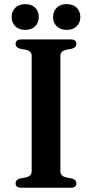

<svg xmlns="http://www.w3.org/2000/svg" viewBox="-20 -886 434 906"><path d="M265 -77Q265 -66.5 271.5 -59.5Q278 -52.5 289.5 -49.5L320.5 -43.5Q340.5 -37.5 340.5 -20.5Q340.5 -11 334 -5.5Q327.5 0 313.5 0H81Q67 0 60.2 -5.5Q53.5 -11 53.5 -20.5Q53.5 -37.5 73.5 -43.5L104.5 -49.5Q116.5 -52.5 123 -59.5Q129.5 -66.5 129.5 -77V-623Q129.5 -633.5 123 -640.5Q116.5 -647.5 104.5 -650.5L73.5 -656.5Q53.5 -662.5 53.5 -679.5Q53.5 -689 60.2 -694.5Q67 -700 81 -700H313.5Q327.5 -700 334 -694.5Q340.5 -689 340.5 -679.5Q340.5 -662.5 320.5 -656.5L289.5 -650.5Q278 -647.5 271.5 -640.5Q265 -633.5 265 -623ZM99 -745Q70 -745 52.5 -761.8Q35 -778.5 35 -805.5Q35 -833 52.5 -849.8Q70 -866.5 99 -866.5Q128.5 -866.5 145.8 -849.8Q163 -833 163 -805.5Q163 -779 145.8 -762Q128.5 -745 99 -745ZM294.5 -745Q265.5 -745 248 -761.8Q230.5 -778.5 230.5 -805.5Q230.5 -833 248 -849.8Q265.5 -866.5 294.5 -866.5Q324.5 -866.5 341.8 -849.8Q359 -833 359 -805.5Q359 -779 341.8 -762Q324.5 -745 294.5 -745Z"/></svg>

Font: Fraunces Medium
Style: Regular
Weight: 500
Version: Version 1.000;[b76b70a41]